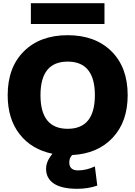

<svg xmlns="http://www.w3.org/2000/svg" viewBox="-20 -960 846 1200"><path d="M173 -810V-940H633V-810ZM778 -365Q778 -199 684 -99Q590 1 431 9Q413 27 413 55Q413 105 468 105Q520 105 573 80L588 200Q530 220 463 220Q366 220 317 187.5Q268 155 268 95Q268 48 308 1Q177 -26 102.5 -121.5Q28 -217 28 -365Q28 -539 129.5 -639.5Q231 -740 403 -740Q575 -740 676.5 -639.5Q778 -539 778 -365ZM233 -365Q233 -155 403 -155Q573 -155 573 -365Q573 -575 403 -575Q233 -575 233 -365Z"/></svg>

Font: Mplus 1p Black
Style: Regular
Weight: 900
Version: Version 1.061